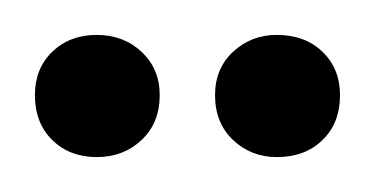

<svg xmlns="http://www.w3.org/2000/svg" viewBox="-33 -665 215 110"><path d="M-13 -610.5Q-13 -625.8 -3 -635.4Q7 -645 22.4 -645Q37.8 -645 48.1 -635.3Q58.5 -625.6 58.5 -610.5Q58.5 -594.5 48.1 -584.8Q37.8 -575 22.4 -575Q7 -575 -3 -584.7Q-13 -594.5 -13 -610.5ZM90.2 -610.5Q90.2 -625.8 100.6 -635.4Q111 -645 125.5 -645Q141.8 -645 151.8 -635.3Q161.8 -625.6 161.8 -610.5Q161.8 -594.5 151.8 -584.8Q141.8 -575 125.5 -575Q111 -575 100.6 -584.7Q90.2 -594.5 90.2 -610.5Z"/></svg>

Font: Emberly Black
Style: Regular
Weight: 900
Designer: Rajesh Rajput
Foundry: Rajesh Rajput
Version: Version 1.000